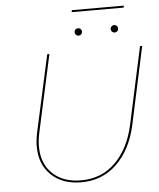

<svg xmlns="http://www.w3.org/2000/svg" viewBox="-58 -920 806 975"><g transform="rotate(-5 344.5 -432.5)"><path d="M107 -196Q107 -226 115 -266L201 -658H212L126 -264Q118 -226 118 -196Q118 -107 172 -56Q226 -5 317 -5Q422 -5 492.5 -75Q563 -145 589 -265L674 -658H685L600 -263Q573 -139 499 -67Q425 5 317 5Q222 5 164.5 -49.5Q107 -104 107 -196ZM349 -757Q349 -765 354.5 -770.5Q360 -776 368 -776Q376 -776 381.5 -770.5Q387 -765 387 -757Q387 -749 381.5 -743.5Q376 -738 368 -738Q360 -738 354.5 -743.5Q349 -749 349 -757ZM533 -757Q533 -765 539 -770.5Q545 -776 552 -776Q560 -776 565.5 -770.5Q571 -765 571 -757Q571 -749 565.5 -743.5Q560 -738 552 -738Q544 -738 538.5 -743.5Q533 -749 533 -757ZM345 -870H610L608 -860H343Z"/></g></svg>

Font: Ysabeau Hairline
Style: Italic
Weight: 100
Italic angle: -12°
Designer: Christian Thalmann (Catharsis Fonts)
Version: Version 0.003